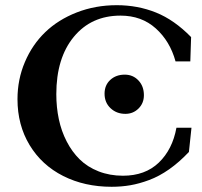

<svg xmlns="http://www.w3.org/2000/svg" viewBox="-20 -696 766 729"><path d="M403.8 13.2Q301.3 13.2 220 -27.8Q138.7 -68.8 92.5 -145Q46.4 -221.2 46.4 -319.3Q46.4 -394.5 74.5 -460.4Q102.5 -526.4 151.6 -573.7Q200.7 -621.1 271.2 -648.7Q341.8 -676.3 423.3 -676.3Q502.9 -676.3 572.3 -648.4Q641.6 -620.6 705.6 -555.2L702.6 -462.9H646.5Q625.5 -539.6 571.5 -588.1Q517.6 -636.7 437.5 -636.7Q326.7 -636.7 260.3 -556.2Q193.8 -475.6 193.8 -338.4Q193.8 -288.6 203.4 -243.4Q212.9 -198.2 233.2 -158.9Q253.4 -119.6 282.7 -90.8Q312 -62 354.2 -45.4Q396.5 -28.8 446.8 -28.8Q531.2 -28.8 583 -78.6Q634.8 -128.4 649.9 -210.9H707L697.3 -119.1Q660.6 -80.1 622.3 -53.2Q584 -26.4 546.4 -12.5Q508.8 1.5 475.1 7.3Q441.4 13.2 403.8 13.2ZM456.1 -263.7Q422.4 -263.7 399.7 -285.2Q377 -306.6 377 -340.3Q377 -372.6 398.7 -392.6Q420.4 -412.6 453.6 -412.6Q484.9 -412.6 505.6 -390.6Q526.4 -368.7 526.4 -334.5Q526.4 -304.2 505.9 -283.9Q485.4 -263.7 456.1 -263.7Z"/></svg>

Font: Elstob 6pt SemiBold
Style: Regular
Weight: 600
Designer: Peter S. Baker
Version: Version 1.015